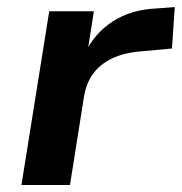

<svg xmlns="http://www.w3.org/2000/svg" viewBox="-20 -526 517 546"><path d="M41 0 120 -494H247L228 -373H221Q248 -431 300.5 -465Q353 -499 426 -502L477 -506L469 -388L381 -380Q332 -376 298 -359.5Q264 -343 244.5 -316Q225 -289 219 -252L179 0Z"/></svg>

Font: Nunito Sans 10pt SemiExpanded
Style: Bold Italic
Weight: 700
Width: 6
Italic angle: -9°
Designer: Vernon Adams
Foundry: Vernon Adams
Version: Version 3.101;gftools[0.9.27]